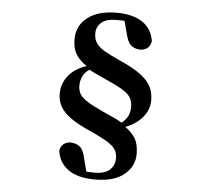

<svg xmlns="http://www.w3.org/2000/svg" viewBox="-59 -830 1117 1017"><g transform="rotate(5 500.0 -321.0)"><path d="M482 124Q390 124 339.5 87.5Q289 51 281 -13Q286 -38 302 -49Q318 -60 337 -60Q362 -60 383.5 -46Q405 -32 415 15L439 108L388 76Q404 83 424 85.5Q444 88 476 88Q533 88 558.5 63.5Q584 39 584 2Q584 -27 569.5 -47Q555 -67 523 -85.5Q491 -104 439 -128Q372 -157 332 -185Q292 -213 274.5 -244Q257 -275 257 -313Q257 -370 295.5 -414.5Q334 -459 412 -478L417 -486L421 -464Q385 -445 371 -419.5Q357 -394 357 -365Q357 -339 368 -320Q379 -301 409 -282Q439 -263 496 -237Q535 -220 558 -209Q581 -198 609 -181V-174Q648 -149 669.5 -117Q691 -85 691 -29Q691 35 638 79.5Q585 124 482 124ZM519 -766Q609 -766 660 -730.5Q711 -695 719 -630Q713 -604 697 -593Q681 -582 662 -582Q637 -582 616 -596.5Q595 -611 584 -657L560 -748L612 -717Q595 -724 576 -726Q557 -728 525 -728Q468 -728 442.5 -705Q417 -682 417 -648Q417 -617 431 -596Q445 -575 477 -556.5Q509 -538 560 -515Q629 -485 669 -455.5Q709 -426 726 -394Q743 -362 743 -319Q743 -263 700 -219Q657 -175 584 -157L579 -154L574 -172Q607 -192 623.5 -216Q640 -240 640 -273Q640 -299 631 -319Q622 -339 593 -358.5Q564 -378 503 -405Q467 -422 444.5 -432Q422 -442 395 -457V-465Q353 -491 331.5 -523.5Q310 -556 310 -606Q310 -680 366.5 -723Q423 -766 519 -766Z"/></g></svg>

Font: Noto Serif TC ExtraBold
Style: Regular
Weight: 800
Designer: Ryoko NISHIZUKA 西塚涼子 (kana & ideographs); Frank Grießhammer (Latin, Greek & Cyrillic); Wenlong ZHANG 张文龙 (bopomofo); San
Foundry: Adobe
Version: Version 2.002-H1;hotconv 1.1.0;makeotfexe 2.6.0